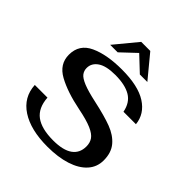

<svg xmlns="http://www.w3.org/2000/svg" viewBox="-244 -1103 1286 1286"><g transform="rotate(45 398.5 -460.5)"><path d="M57 -223H177Q183 -131 239.5 -89Q296 -47 407 -47Q500 -47 546.5 -80Q593 -113 593 -176Q593 -211 576 -236Q559 -261 513 -281Q467 -301 381 -318Q246 -345 160.5 -392Q75 -439 75 -528Q75 -626 165 -667.5Q255 -709 397 -709Q551 -709 632 -657Q713 -605 722 -516H604Q590 -589 537 -620.5Q484 -652 391 -652Q306 -652 264 -623.5Q222 -595 222 -549Q222 -523 237 -503Q252 -483 295.5 -465Q339 -447 422 -429Q533 -405 599 -380Q665 -355 703 -310Q741 -265 741 -192Q741 -129 700 -83.5Q659 -38 584 -14Q509 10 409 10Q250 10 156.5 -51Q63 -112 57 -223ZM357 -931H443L576 -770H505L400 -869L295 -770H224Z"/></g></svg>

Font: Fahkwang SemiBold
Style: Regular
Weight: 600
Designer: Suppakit Chalermlarp | Katatrad Co.,Ltd.
Foundry: Cadson Demak Co.,Ltd.
Version: Version 1.000; ttfautohint (v1.6)